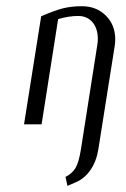

<svg xmlns="http://www.w3.org/2000/svg" viewBox="-20 -404 410 624"><path d="M58.1 0 113.8 -351.1Q156.2 -369.6 183.8 -376.7Q211.4 -383.8 246.1 -383.8Q293.5 -383.8 324 -353.3Q354.5 -322.8 354.5 -276.4Q354.5 -266.1 353 -255.9L299.8 80.1Q293.5 120.1 274.4 147.9Q255.4 175.8 227.1 188L199.2 200.2L192.9 170.9Q214.4 160.2 225.3 142.1Q236.3 124 243.2 80.1L295.9 -255.9Q297.9 -265.6 297.9 -277.8Q297.9 -311 280.8 -331.5Q263.7 -352.1 233.9 -352.1Q203.1 -352.1 168.9 -341.8L115.2 0Z"/></svg>

Font: Gawaa
Style: Italic
Weight: 400
Designer: T. Christopher White
Version: Version 1.0